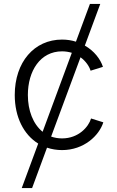

<svg xmlns="http://www.w3.org/2000/svg" viewBox="-20 -755 599 979"><path d="M90.8 204.1H143.6L219.7 -2C243.7 5.9 269 10.3 296.4 10.3C408.2 10.3 485.8 -64 506.8 -131.3L444.3 -150.9C432.1 -108.9 381.3 -49.3 296.4 -49.3C276.4 -49.3 257.8 -52.7 240.7 -58.6L390.6 -462.9C418 -442.9 435.5 -416 441.9 -394.5L504.9 -414.1C492.2 -453.6 460 -495.6 412.6 -522.5L491.2 -734.9H438.5L367.2 -542.5C345.7 -549.3 321.8 -553.2 296.4 -553.2C154.3 -553.2 55.2 -438 55.2 -270.5C55.2 -157.7 101.1 -68.4 174.8 -22.9ZM122.1 -270.5C122.1 -393.1 185.1 -493.2 296.4 -493.2C314.5 -493.2 331.1 -490.2 346.2 -485.8L197.3 -83C148.4 -122.6 122.1 -191.9 122.1 -270.5Z"/></svg>

Font: Raveo Light
Style: Regular
Weight: 300
Designer: Jakub Foglar, Rasmus Andersson (Inter)
Foundry: Jakubfoglar.com
Version: Version 1.100;Glyphs 3.2.3 (3260)